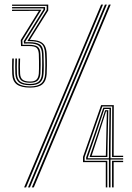

<svg xmlns="http://www.w3.org/2000/svg" viewBox="-20 -820 577 840"><path d="M112 -436.8Q72.8 -436.8 53.9 -450.5Q35 -464.2 33.5 -496Q33 -507.2 32.9 -526Q32.8 -544.8 33.5 -564H40.5Q39.5 -543 39.6 -526.2Q39.8 -509.5 40.5 -495.5Q42 -466.8 59.5 -454.4Q77 -442 112 -442Q144.2 -442 159.9 -454.9Q175.5 -467.8 177.5 -496.8Q178.2 -506.2 178.4 -533.1Q178.5 -560 177.2 -584.8Q175.8 -616.8 160.8 -628.4Q145.8 -640 111 -640H100.8V-642.2L184.2 -776.2V-794.2H32.8V-800H191V-774.2L110.5 -645.5Q138.2 -645.2 153.9 -638.6Q169.5 -632 176.4 -618.8Q183.2 -605.5 184.2 -585Q185.5 -558.2 185.2 -532.5Q185 -506.8 184.2 -496.5Q182.2 -465.2 165.2 -451Q148.2 -436.8 112 -436.8ZM112 -458Q86.2 -458 74.2 -467.1Q62.2 -476.2 61 -497Q60.5 -508 60.4 -526.4Q60.2 -544.8 61.2 -564H68Q67.2 -545.2 67.2 -528.1Q67.2 -511 68 -497.2Q69 -479.2 79.2 -471.2Q89.5 -463.2 112 -463.2Q130.8 -463.2 139.5 -471.6Q148.2 -480 149.8 -498.2Q150.5 -504 150.6 -519Q150.8 -534 150.6 -551.9Q150.5 -569.8 149.8 -584.2Q148.5 -603.2 139.9 -610.9Q131.2 -618.5 106.2 -618.5H72L70.8 -644.8L150.2 -772.5L32.8 -772V-777.8H161.5L77.8 -642.8L78.5 -624H106Q132.2 -624 144 -616.1Q155.8 -608.2 156.8 -584.2Q158 -563.2 157.8 -535.9Q157.5 -508.5 156.8 -497.8Q155 -476.5 144.5 -467.2Q134 -458 112 -458ZM112 -447.2Q77.8 -447.2 63.1 -459.5Q48.5 -471.8 47.2 -497Q46.8 -507.8 46.6 -526.4Q46.5 -545 47.2 -564H54.2Q53.5 -543.8 53.5 -526.6Q53.5 -509.5 54.2 -496.2Q55.5 -473.2 69.1 -463Q82.8 -452.8 112 -452.8Q137.5 -452.8 149.6 -463.2Q161.8 -473.8 163.5 -497.2Q164.2 -506.5 164.5 -534.2Q164.8 -562 163.8 -584.5Q162.5 -609.2 150.4 -619.5Q138.2 -629.8 106 -629.8L84.8 -629.5L84 -640.2L170.5 -779V-783.2H32.8V-789H177.2V-777L90.8 -638V-635.2L106 -635.5Q138.8 -635.8 154 -625.6Q169.2 -615.5 170.5 -584.5Q171.5 -562 171.5 -535Q171.5 -508 170.5 -497Q168.8 -471 155 -459.1Q141.2 -447.2 112 -447.2ZM102.5 0 439.2 -800H447.5L110.8 0ZM85.5 0 422.5 -800H430.8L94 0ZM119.2 0 456 -800H464.5L127.8 0ZM442.8 0V-110.8H343.2V-133.5L422.5 -360H477.8L477.2 -138.8H518.8V-133H470.2L471 -354.2H427.8L350.2 -132.5V-116.5H449.5V0ZM470.2 0V-116.5H518.8V-110.8H477.2V0ZM456.5 0V-122H357V-131.5L394.5 -238.2L432 -349H465.5L463.8 -186.5L463.5 -127.5H518.8V-122H463.5V0ZM364 -127.5H456.5L456.8 -182.5L459.2 -343.2H436.5L400.2 -234.5L364 -130.5ZM371.8 -133 405.2 -231.2 440 -337.8H453.8L450.5 -182L449.8 -133ZM381 -138.8H443L444 -180.2L447.5 -332.5H443.8L409.8 -226.2Z"/></svg>

Font: Big Shoulders Inline Text Thin ExtraLight
Style: Regular
Weight: 250
Version: Version 2.002